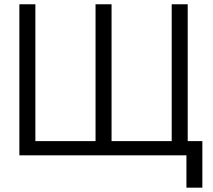

<svg xmlns="http://www.w3.org/2000/svg" viewBox="-20 -720 988 890"><path d="M844.2 0H69.8V-700.2H144V-65.9H422.9V-700.2H497.1V-65.9H775.9V-700.2H850.1V-65.9H918V149.9H844.2Z"/></svg>

Font: LT Superior
Style: Regular
Weight: 400
Designer: Daniel Lyons
Foundry: LyonsType
Version: Version 1.000